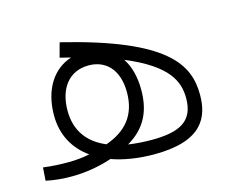

<svg xmlns="http://www.w3.org/2000/svg" viewBox="-68 -509 723 603"><g transform="rotate(-15 293.0 -207.5)"><path d="M97.2 1.5C137.2 1.5 183.1 -4.9 228 -20C267.6 -5.9 314.5 1.5 365.7 1.5C522.9 1.5 552.2 -69.8 552.2 -142.6C552.2 -241.7 499 -334.5 168.9 -415.5L156.2 -368.7C168.5 -365.7 180.2 -362.8 191.4 -359.9C132.3 -341.3 92.3 -283.7 92.3 -197.8C92.3 -134.3 120.1 -85 167.5 -51.3C146 -46.9 122.6 -44.4 99.1 -44.4C70.3 -44.4 47.4 -45.4 16.6 -49.3L13.7 -6.8C40.5 -1 68.4 1.5 97.2 1.5ZM228 -67.9C169.9 -92.3 137.2 -136.2 137.2 -201.2C137.2 -273.4 173.8 -321.8 237.8 -321.8C290 -321.8 332.5 -286.6 332.5 -209C332.5 -133.8 293 -90.8 228 -67.9ZM293.5 -49.8C353.5 -85 377.9 -135.7 377.9 -205.1C377.9 -248 368.2 -283.2 350.6 -309.6C485.8 -253.4 507.3 -196.3 507.3 -143.1C507.3 -69.8 462.4 -44.4 369.6 -44.4C342.3 -44.4 316.4 -46.4 293.5 -49.8Z"/></g></svg>

Font: Cascadia Code PL ExtraLight
Style: Regular
Weight: 200
Monospace: yes
Designer: Aaron Bell
Foundry: Saja Typeworks
Version: Version 2404.023